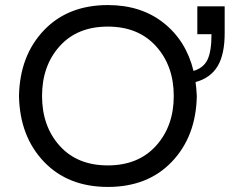

<svg xmlns="http://www.w3.org/2000/svg" viewBox="-20 -728 918 758"><path d="M759 -703H867V-597Q867 -513 839 -466.5Q811 -420 752 -404Q755 -386 757 -349Q754 -190 659 -90Q564 10 406 10Q248 10 153 -90Q58 -190 55 -349Q58 -508 153 -608Q248 -708 406 -708Q537 -708 626 -637.5Q715 -567 744 -448Q784 -460 799.5 -493Q815 -526 815 -593H759ZM146 -349Q146 -230 215.5 -152.5Q285 -75 405.5 -75Q526 -75 596 -152.5Q666 -230 666 -349Q666 -468 596 -545.5Q526 -623 405.5 -623Q285 -623 215.5 -545.5Q146 -468 146 -349Z"/></svg>

Font: Varela
Style: Regular
Weight: 400
Designer: Joe Prince
Foundry: Joe Prince
Version: Version 1.000